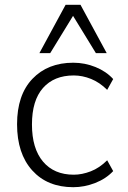

<svg xmlns="http://www.w3.org/2000/svg" viewBox="-20 -771 531 799"><path d="M51 0ZM285 8Q177 8 114 -62Q51 -132 51 -254Q51 -376 115 -443Q179 -510 285 -510Q333 -510 377.5 -492Q422 -474 451 -442L426 -397Q395 -428 359 -442.5Q323 -457 287 -457Q205 -457 159 -405Q113 -353 113 -253Q113 -153 159 -98.5Q205 -44 287 -44Q321 -44 357.5 -58Q394 -72 426 -104L451 -59Q421 -27 376 -9.5Q331 8 285 8ZM144 -550 253 -751H315L424 -550H379L284 -705L189 -550Z"/></svg>

Font: Winston Light
Style: Regular
Weight: 300
Designer: Original fonts by Vernon Adams / Changes by Cristiano Sobral
Foundry: Original fonts by Vernon Adams / Changes by Cristiano Sobral
Version: Version 2.503;July 17, 2020;FontCreator 13.0.0.2655 64-bit